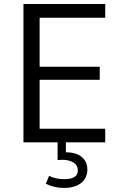

<svg xmlns="http://www.w3.org/2000/svg" viewBox="-20 -696 567 939"><path d="M173.8 -66.4V-305.7H467.8V-369.6H173.8V-609.4H494.6V-676.3H94.7V0H261.7V86.9C269 85.9 276.4 85.4 283.2 85.4C331.5 85.4 360.8 105.5 360.8 137.2C360.8 166 338.9 180.2 294.9 180.2C266.1 180.2 241.2 174.8 220.2 164.1L204.1 202.6C231 216.3 260.7 223.1 293.5 223.1C363.3 223.1 407.2 189 407.2 133.8C407.2 80.6 368.7 48.8 302.2 48.8V0H494.6V-66.4Z"/></svg>

Font: Estedad Regular
Style: Regular
Weight: 400
Designer: Amin Abedi
Version: Version 7.3